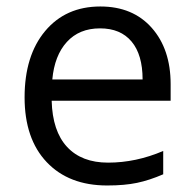

<svg xmlns="http://www.w3.org/2000/svg" viewBox="-20 -565 601 595"><path d="M312 9.8Q193.4 9.8 124.8 -62.5Q56.2 -134.8 56.2 -263.2Q56.2 -392.6 119.9 -468.8Q183.6 -544.9 291 -544.9Q391.6 -544.9 450.2 -478.8Q508.8 -412.6 508.8 -304.2V-252.9H140.1Q142.6 -158.7 187.7 -109.9Q232.9 -61 314.9 -61Q401.4 -61 485.8 -97.2V-24.9Q442.9 -6.3 404.5 1.7Q366.2 9.8 312 9.8ZM290 -477.1Q225.6 -477.1 187.3 -435.1Q148.9 -393.1 142.1 -318.8H421.9Q421.9 -395.5 387.7 -436.3Q353.5 -477.1 290 -477.1Z"/></svg>

Font: f0_51640 
Style: Regular
Weight: 400
Foundry: Ascender Corporation
Version: Version 1.10